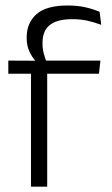

<svg xmlns="http://www.w3.org/2000/svg" viewBox="-20 -696 416 716"><path d="M232 -675.5Q269 -675.5 297.8 -669Q326.5 -662.5 351.5 -652L357.5 -603.5Q331.5 -613 306 -618.8Q280.5 -624.5 249 -624.5Q208.5 -624.5 184.2 -613.8Q160 -603 149.2 -583.5Q138.5 -564 138.5 -536V-533.5Q138.5 -514 143.2 -496.5Q148 -479 153.5 -465L111 -462.5V-470.5Q99 -483.5 89.2 -505Q79.5 -526.5 79.5 -554V-556.5Q79.5 -610.5 116 -643Q152.5 -675.5 232 -675.5ZM95.5 0V-449.5H156V0ZM11 -421V-470L119 -469.5L143 -470H354.5L349 -421Z"/></svg>

Font: Anek Gurmukhi Light
Style: Regular
Weight: 300
Designer: Sarang Kulkarni (Gurmukhi), Yesha Goshar (Latin)
Foundry: Ek Type
Version: Version 1.003